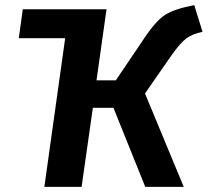

<svg xmlns="http://www.w3.org/2000/svg" viewBox="-20 -728 809 748"><path d="M647.9 -512.2 544.9 -363.8 695.8 0H545.9L421.9 -308.1H341.8L297.9 0H152.8L233.9 -579.1H53.2L68.8 -691.9H395L356 -415H431.2L542 -579.1Q587.4 -647.5 624.3 -670.7Q661.1 -693.8 736.8 -708L769 -604Q730.5 -596.2 706.8 -579.1Q683.1 -562 647.9 -512.2Z"/></svg>

Font: FiraGO SemiBold
Style: Italic
Weight: 600
Italic angle: -8°
Designer: bBox Type GmbH
Foundry: bBox Type GmbH
Version: Version 1.001;PS 001.001;hotconv 1.0.88;makeotf.lib2.5.64775